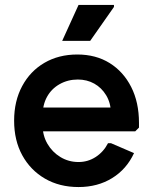

<svg xmlns="http://www.w3.org/2000/svg" viewBox="-20 -740 617 775"><path d="M297 15Q220 15 161.5 -19Q103 -53 70 -113Q37 -173 37 -253Q37 -332 69.5 -392.5Q102 -453 159.5 -486.5Q217 -520 292 -520Q367 -520 422.5 -485.5Q478 -451 509.5 -389Q541 -327 541 -244V-225L526 -210H91V-306H489L428 -283Q427 -325 408.5 -355.5Q390 -386 360.5 -402.5Q331 -419 294 -419Q254 -419 221 -400.5Q188 -382 170 -349.5Q152 -317 152 -274V-234Q152 -193 171.5 -159.5Q191 -126 224 -106Q257 -86 297 -86Q335 -86 366.5 -106.5Q398 -127 416 -162H428L521 -122Q491 -57 432.5 -21Q374 15 297 15ZM231 -575 297 -720H440V-712L344 -575Z"/></svg>

Font: Fustat
Style: Bold
Weight: 700
Designer: Mohamed Gaber, Khaled Hosny, Laura Garcia Mut
Foundry: Kief Type Foundry, Alif Type Foundry, Hard Type Foundry
Version: Version 1.007